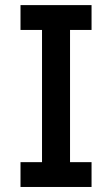

<svg xmlns="http://www.w3.org/2000/svg" viewBox="-20 -743 445 763"><path d="M61.5 -722.7H343.8V-624H258.3V-98.6H343.8V0H61.5V-98.6H147V-624H61.5Z"/></svg>

Font: Giphurs Medium
Style: Regular
Weight: 500
Version: Version 0.920; ttfautohint (v1.8.4.7-5d5b)